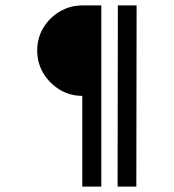

<svg xmlns="http://www.w3.org/2000/svg" viewBox="-20 -687 640 707"><path d="M353 -667V0H283V-334Q237 -334 199.5 -357Q162 -380 139.5 -417.5Q117 -455 117 -501Q117 -547 139.5 -584.5Q162 -622 200 -644.5Q238 -667 283 -667ZM483 -667 482 0H413L414 -667Z"/></svg>

Font: Epunda Sans
Style: Regular
Weight: 400
Designer: Simon Atzbach
Foundry: typofactur
Version: Version 2.204; ttfautohint (v1.8.4.7-5d5b)